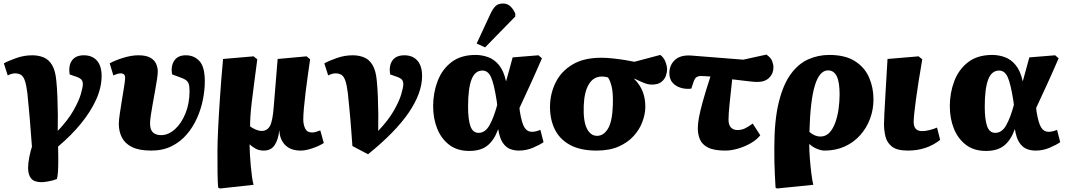

<svg xmlns="http://www.w3.org/2000/svg" viewBox="-20 -844 6078 1094"><path d="M217 194Q174 194 157 172.5Q140 151 140 112Q140 87 147 51Q154 15 162 -8Q158 -61 155 -99Q152 -137 149.5 -169Q147 -201 143.5 -234.5Q140 -268 136 -313Q130 -361 121.5 -385Q113 -409 99.5 -417.5Q86 -426 65 -426Q58 -426 47.5 -423.5Q37 -421 24 -414L2 -483Q27 -497 72 -513Q117 -529 164 -529Q199 -529 228.5 -517Q258 -505 277 -473Q296 -441 301 -383Q305 -344 307 -293.5Q309 -243 309.5 -191.5Q310 -140 309 -98Q367 -159 398 -213.5Q429 -268 440.5 -307.5Q452 -347 452 -364Q452 -380 445 -389Q438 -398 417 -406L377 -420Q369 -471 390.5 -500Q412 -529 458 -529Q505 -529 532 -499Q559 -469 559 -411Q559 -346 528 -277Q497 -208 441 -139.5Q385 -71 311 -9Q311 1 311.5 18.5Q312 36 312 53Q312 70 312 79Q312 112 310 137.5Q308 163 304 176Q282 185 255.5 189.5Q229 194 217 194Z M842 14Q772 14 731.5 -6.5Q691 -27 674 -61.5Q657 -96 657 -138Q657 -158 662.5 -195.5Q668 -233 675 -275.5Q682 -318 687.5 -352.5Q693 -387 693 -401Q693 -426 667 -426Q659 -426 647.5 -422.5Q636 -419 626 -414L605 -483Q635 -500 682 -514.5Q729 -529 768 -529Q812 -529 836 -515.5Q860 -502 869.5 -480.5Q879 -459 879 -437Q879 -421 874.5 -391.5Q870 -362 863.5 -326Q857 -290 850.5 -254Q844 -218 839.5 -188Q835 -158 835 -141Q835 -104 852 -89Q869 -74 898 -74Q939 -74 976 -107Q1013 -140 1036.5 -197Q1060 -254 1060 -326Q1060 -354 1054.5 -368Q1049 -382 1036 -390Q1023 -398 999 -406L961 -420Q952 -465 972 -497Q992 -529 1039 -529Q1086 -529 1116.5 -496Q1147 -463 1147 -381Q1147 -332 1136.5 -278Q1126 -224 1103 -172Q1080 -120 1044 -78Q1008 -36 958 -11Q908 14 842 14Z M1234 230 1223 225Q1220 188 1219.5 139.5Q1219 91 1219 17Q1219 -32 1223 -113.5Q1227 -195 1234 -297Q1241 -399 1251 -508L1425 -523L1446 -506Q1435 -422 1427 -361.5Q1419 -301 1414 -258Q1409 -215 1407 -183Q1405 -151 1405 -124Q1418 -114 1436.5 -106Q1455 -98 1471 -98Q1503 -98 1518.5 -127Q1534 -156 1540 -239L1562 -508L1727 -523L1747 -506Q1741 -464 1734 -414.5Q1727 -365 1721 -316Q1715 -267 1711.5 -227Q1708 -187 1708 -164Q1708 -134 1719 -111.5Q1730 -89 1758 -89Q1769 -89 1781.5 -93Q1794 -97 1805 -101L1825 -29Q1796 -11 1758.5 1.5Q1721 14 1694 14Q1636 14 1605 -17.5Q1574 -49 1572 -100H1571Q1566 -50 1545.5 -18Q1525 14 1483 14Q1455 14 1434.5 2Q1414 -10 1403 -21H1402Q1402 3 1404 35.5Q1406 68 1409 102Q1412 136 1416 164.5Q1420 193 1425 209Z M2077 35 1988 -12Q1984 -63 1981.5 -100Q1979 -137 1976 -168.5Q1973 -200 1970 -233.5Q1967 -267 1962 -313Q1956 -361 1947.5 -385Q1939 -409 1925.5 -417.5Q1912 -426 1891 -426Q1884 -426 1873.5 -423.5Q1863 -421 1850 -414L1828 -483Q1853 -497 1898 -513Q1943 -529 1990 -529Q2025 -529 2054.5 -517Q2084 -505 2103 -473Q2122 -441 2127 -383Q2131 -344 2133 -293.5Q2135 -243 2135.5 -191.5Q2136 -140 2135 -98Q2193 -159 2224 -213.5Q2255 -268 2266.5 -307.5Q2278 -347 2278 -364Q2278 -380 2271 -389Q2264 -398 2243 -406L2203 -420Q2195 -471 2216.5 -500Q2238 -529 2284 -529Q2331 -529 2358 -499Q2385 -469 2385 -411Q2385 -314 2309 -202.5Q2233 -91 2077 35Z M2654 16Q2585 16 2539.5 -19Q2494 -54 2471 -111.5Q2448 -169 2448 -239Q2448 -315 2473.5 -382Q2499 -449 2552.5 -490Q2606 -531 2690 -531Q2726 -531 2761 -518.5Q2796 -506 2823 -473.5Q2850 -441 2863 -382H2864Q2872 -411 2881 -443.5Q2890 -476 2901 -517L3048 -529L3068 -512Q3034 -433 3001.5 -362Q2969 -291 2940 -229L2942 -209Q2953 -142 2968.5 -117.5Q2984 -93 3010 -93Q3022 -93 3033 -95.5Q3044 -98 3059 -104L3077 -34Q3056 -19 3017.5 -2.5Q2979 14 2937 14Q2909 14 2885.5 4.5Q2862 -5 2844.5 -31Q2827 -57 2819 -107H2818Q2796 -46 2758 -15Q2720 16 2654 16ZM2707 -87Q2745 -87 2769.5 -131Q2794 -175 2813 -246L2810 -270Q2795 -366 2778 -404Q2761 -442 2729 -442Q2686 -442 2666.5 -390.5Q2647 -339 2647 -236Q2647 -163 2660.5 -125Q2674 -87 2707 -87ZM2744 -574 2696 -596 2775 -766Q2789 -796 2804.5 -810Q2820 -824 2846 -824Q2871 -824 2888 -808Q2905 -792 2916 -767V-750Z M3379 14Q3285 14 3225.5 -19.5Q3166 -53 3139 -111.5Q3112 -170 3114 -244Q3116 -315 3147.5 -377Q3179 -439 3243 -477Q3307 -515 3407 -515Q3435 -515 3472.5 -511Q3510 -507 3543.5 -501.5Q3577 -496 3595 -492L3742 -531Q3761 -518 3771 -493.5Q3781 -469 3781 -448Q3781 -434 3774.5 -413.5Q3768 -393 3749 -377.5Q3730 -362 3694 -362Q3672 -362 3645.5 -373Q3619 -384 3595 -396L3594 -394Q3659 -330 3657 -231Q3656 -192 3640 -149Q3624 -106 3590.5 -69Q3557 -32 3505 -9Q3453 14 3379 14ZM3382 -70Q3419 -70 3444 -110.5Q3469 -151 3472 -246Q3474 -316 3465 -351.5Q3456 -387 3444 -403Q3425 -408 3410 -408Q3362 -408 3335.5 -364.5Q3309 -321 3306 -241Q3303 -153 3324 -111.5Q3345 -70 3382 -70Z M4112 14Q4048 14 4014 -3.5Q3980 -21 3968 -50Q3956 -79 3956 -113Q3956 -139 3962.5 -174.5Q3969 -210 3984.5 -266Q4000 -322 4028 -408Q4011 -409 3996.5 -410Q3982 -411 3972 -411Q3960 -411 3949.5 -405Q3939 -399 3931 -375L3919 -339Q3888 -335 3859.5 -343.5Q3831 -352 3812.5 -372.5Q3794 -393 3794 -427Q3794 -474 3827 -503.5Q3860 -533 3925 -527L4215 -504L4347 -533Q4372 -516 4379.5 -496.5Q4387 -477 4387 -460Q4387 -425 4363 -401Q4339 -377 4294 -377Q4278 -377 4241 -381.5Q4204 -386 4152 -392Q4144 -318 4137.5 -256.5Q4131 -195 4131 -162Q4131 -132 4145 -117.5Q4159 -103 4182 -103Q4206 -103 4226 -113Q4246 -123 4269 -140L4312 -73Q4292 -48 4258.5 -28.5Q4225 -9 4186 2.5Q4147 14 4112 14Z M4407 230 4399 225Q4397 183 4395 149.5Q4393 116 4392.5 80.5Q4392 45 4392 -3Q4392 -157 4417 -259.5Q4442 -362 4485.5 -421.5Q4529 -481 4585.5 -506Q4642 -531 4705 -531Q4796 -531 4851.5 -495.5Q4907 -460 4932 -402.5Q4957 -345 4957 -278Q4957 -220 4937.5 -167.5Q4918 -115 4881.5 -74Q4845 -33 4793.5 -9.5Q4742 14 4678 14Q4660 14 4636 4.5Q4612 -5 4592 -23H4591Q4591 15 4594.5 59.5Q4598 104 4603 144Q4608 184 4614 209ZM4654 -66Q4685 -66 4705.5 -87.5Q4726 -109 4739 -144.5Q4752 -180 4758 -222.5Q4764 -265 4764 -306Q4764 -377 4747.5 -410Q4731 -443 4698 -443Q4650 -443 4623.5 -358.5Q4597 -274 4592 -92Q4623 -66 4654 -66Z M5153 14Q5091 14 5062.5 -8.5Q5034 -31 5025.5 -65.5Q5017 -100 5017 -137Q5017 -153 5019 -195Q5021 -237 5025.5 -313Q5030 -389 5037 -508L5214 -523L5235 -506Q5211 -367 5198.5 -273.5Q5186 -180 5186 -149Q5186 -124 5197.5 -110.5Q5209 -97 5235 -97Q5253 -97 5277 -103Q5301 -109 5319 -117L5337 -47Q5260 14 5153 14Z M5598 16Q5529 16 5483.5 -19Q5438 -54 5415 -111.5Q5392 -169 5392 -239Q5392 -315 5417.5 -382Q5443 -449 5496.5 -490Q5550 -531 5634 -531Q5670 -531 5705 -518.5Q5740 -506 5767 -473.5Q5794 -441 5807 -382H5808Q5816 -411 5825 -443.5Q5834 -476 5845 -517L5992 -529L6012 -512Q5978 -433 5945.5 -362Q5913 -291 5884 -229L5886 -209Q5897 -142 5912.5 -117.5Q5928 -93 5954 -93Q5966 -93 5977 -95.5Q5988 -98 6003 -104L6021 -34Q6000 -19 5961.5 -2.5Q5923 14 5881 14Q5853 14 5829.5 4.5Q5806 -5 5788.5 -31Q5771 -57 5763 -107H5762Q5740 -46 5702 -15Q5664 16 5598 16ZM5651 -87Q5689 -87 5713.5 -131Q5738 -175 5757 -246L5754 -270Q5739 -366 5722 -404Q5705 -442 5673 -442Q5630 -442 5610.5 -390.5Q5591 -339 5591 -236Q5591 -163 5604.5 -125Q5618 -87 5651 -87Z"/></svg>

Font: Literata 12pt ExtraBold
Style: Italic
Weight: 800
Italic angle: -2°
Designer: Latin by Veronika Burian and Jose Scaglione. Greek by Irene Vlachou. Cyrillic by Vera Evstafieva
Foundry: TypeTogether
Version: Version 3.002